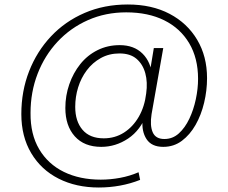

<svg xmlns="http://www.w3.org/2000/svg" viewBox="-20 -648 1017 855"><path d="M420 187Q319 187 241 147.5Q163 108 119 34Q75 -40 75 -140Q75 -242 109.5 -330.5Q144 -419 207 -486Q270 -553 357 -590.5Q444 -628 549 -628Q656 -628 735 -586.5Q814 -545 858 -471Q902 -397 902 -300Q902 -245 889 -190.5Q876 -136 851 -92Q826 -48 790 -21Q754 6 707 6Q655 6 632.5 -28.5Q610 -63 615 -115L620 -151L634 -142Q606 -68 550.5 -31Q495 6 431 6Q355 6 313 -41Q271 -88 271 -167Q271 -222 288.5 -272.5Q306 -323 337.5 -362.5Q369 -402 414 -424.5Q459 -447 513 -447Q577 -447 615 -409Q653 -371 658 -307L642 -295L665 -434H707L655 -140Q647 -89 660 -59Q673 -29 712 -29Q749 -29 776.5 -54Q804 -79 823 -119Q842 -159 852 -206Q862 -253 862 -297Q862 -389 822.5 -455.5Q783 -522 711.5 -557.5Q640 -593 542 -593Q450 -593 372 -558.5Q294 -524 236.5 -462.5Q179 -401 147.5 -319.5Q116 -238 116 -145Q115 -50 154.5 16.5Q194 83 264.5 117.5Q335 152 429 152Q471 152 514.5 144Q558 136 597 119L604 153Q561 170 514.5 178.5Q468 187 420 187ZM442 -32Q492 -32 532 -57.5Q572 -83 598 -128Q624 -173 631 -232Q638 -282 627 -322Q616 -362 588 -386Q560 -410 512 -410Q466 -410 429 -389.5Q392 -369 366.5 -335Q341 -301 328 -259Q315 -217 315 -172Q315 -108 347.5 -70Q380 -32 442 -32Z"/></svg>

Font: DM Sans 18pt ExtraLight
Style: Regular
Weight: 250
Designer: Colophon Foundry, Jonny Pinhorn
Foundry: Colophon Foundry
Version: Version 4.004;gftools[0.9.30]